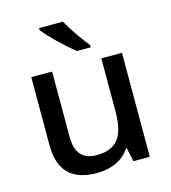

<svg xmlns="http://www.w3.org/2000/svg" viewBox="-114 -858 855 961"><g transform="rotate(-15 313.5 -378.0)"><path d="M301 -766H177V-756C204 -719 284 -642 331 -606H402V-618C371 -655 325 -721 301 -766ZM546 -539H439V-267C439 -144 404 -77 293 -77C218 -77 184 -118 184 -202V-539H76V-186C76 -49 146 10 271 10C340 10 406 -15 441 -71H446L461 0H546Z"/></g></svg>

Font: Noto Sans Cherokee Medium
Style: Regular
Weight: 500
Designer: Monotype Design Team
Foundry: Monotype Imaging Inc.
Version: Version 2.001